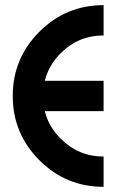

<svg xmlns="http://www.w3.org/2000/svg" viewBox="-20 -723 450 743"><path d="M153.3 -293Q168 -232.9 215.3 -186Q283.7 -117.2 380.9 -117.2V0Q235.4 0 132.3 -103Q29.3 -206.1 29.3 -351.6Q29.3 -497.1 132.3 -600.1Q235.4 -703.1 380.9 -703.1V-585.9Q283.7 -585.9 215.3 -517.6Q168 -470.2 153.3 -410.2H380.9V-293Z"/></svg>

Font: Gerhaus
Style: Regular
Weight: 400
Designer: GGBotNet
Foundry: GGBotNet
Version: 1.01